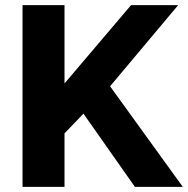

<svg xmlns="http://www.w3.org/2000/svg" viewBox="-20 -730 734 750"><path d="M232 0V-209L306 -286L507 0H694L410 -393L676 -710H492L232 -404V-710H68V0Z"/></svg>

Font: Raleway
Style: ExtraBold
Weight: 800
Designer: Matt McInerney, Pablo Impallari, Rodrigo Fuenzalida
Foundry: Matt McInerney, Pablo Impallari, Rodrigo Fuenzalida
Version: Version 3.000